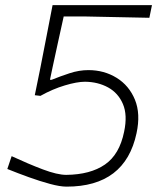

<svg xmlns="http://www.w3.org/2000/svg" viewBox="-20 -704 610 734"><path d="M234.5 9.5Q209.5 9.5 171.5 -0.8Q133.5 -11 90.5 -26.5Q47.5 -42 8 -58L24.5 -107Q88 -77.5 143.5 -56.5Q199 -35.5 233.5 -35.5Q325.5 -36.5 381.2 -75Q437 -113.5 454.5 -200.5Q468 -264 450 -306.2Q432 -348.5 393.2 -369.8Q354.5 -391 305 -391.5Q274.5 -391.5 227.8 -377.5Q181 -363.5 134.5 -337.5L113 -340L134 -443Q147 -508 158.5 -568.5Q170 -629 181 -684.5H561L551 -636Q490 -637.5 428.5 -638.5Q367 -639.5 307.5 -641H223.5Q212.5 -591.5 201.5 -541.2Q190.5 -491 181.5 -449L171 -399H177.5Q209.5 -412 246 -424Q282.5 -436 318 -436Q378 -436 425.8 -406.5Q473.5 -377 495.8 -323Q518 -269 502 -195Q458.5 9.5 234.5 9.5Z"/></svg>

Font: Commissioner Loud ExtraLight
Style: Italic
Weight: 200
Italic angle: -12°
Designer: Kostas Bartsokas
Foundry: Kostas Bartsokas
Version: Version 1.000; ttfautohint (v1.8.3)